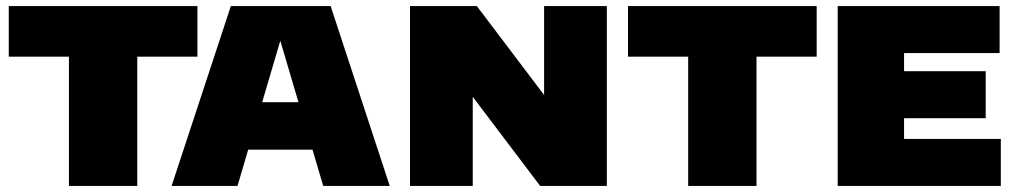

<svg xmlns="http://www.w3.org/2000/svg" viewBox="-20 -615 3370 635"><path d="M208 0V-427.5H9V-595H633V-427.5H434V0Z M547.5 0 743.5 -595H1073.5L1269 0H1049L897.5 -512.5H916.5L765.5 0ZM742.5 -120 792 -277H1023.5L1072.5 -120Z M1336 0V-595H1557L1808.5 -262.5H1779.5V-595H1987V0H1766.5L1515 -332.5H1543.5V0Z M2256 0V-427.5H2057V-595H2681V-427.5H2482V0Z M2750.5 0V-595H3286V-439.5H2970V-155.5H3290V0ZM2869.5 -224V-379.5H3240V-224Z"/></svg>

Font: Encode Sans SC SemiExpanded Black
Style: Regular
Weight: 900
Width: 6
Designer: Multiple Designers
Foundry: Impallari Type
Version: Version 3.002